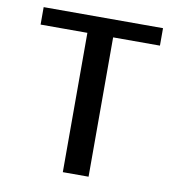

<svg xmlns="http://www.w3.org/2000/svg" viewBox="-81 -794 809 868"><g transform="rotate(10 323.5 -360.0)"><path d="M597.7 -719.7V-639.6H382.8V0H264.6V-639.6H49.8V-719.7Z"/></g></svg>

Font: Allerta
Style: Stencil
Weight: 400
Designer: Matt McInerney
Foundry: Matt McInerney
Version: Version 1.0